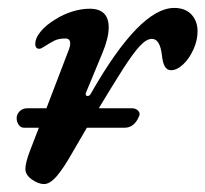

<svg xmlns="http://www.w3.org/2000/svg" viewBox="-20 -449 518 484"><path d="M478 -370Q478 -347 467.5 -324Q457 -301 441.5 -286.5Q426 -272 411 -272Q401 -272 395.5 -281.5Q390 -291 388 -311Q383 -351 363 -351Q349 -351 332 -332.5Q315 -314 290 -275Q254 -218 229 -176H313Q321 -176 326.5 -171.5Q332 -167 332 -161L331 -157Q319 -127 294 -127H199L164 -67Q141 -26 123.5 -5.5Q106 15 91 15Q77 15 60.5 3.5Q44 -8 44 -23Q44 -39 56 -70L78 -127H41Q32 -127 27 -134.5Q22 -142 22 -151Q22 -161 29.5 -168.5Q37 -176 48 -176H97L154 -325Q157 -333 157 -339Q157 -352 145 -352Q128 -352 117 -346.5Q106 -341 89 -330Q83 -326 79 -326Q70 -326 69 -336Q68 -352 82.5 -369.5Q97 -387 121 -401Q140 -413 162.5 -420Q185 -427 206 -427Q254 -427 254 -380Q254 -353 238 -315L197 -216Q196 -215 196 -212Q196 -207 201 -207Q206 -207 209 -213Q332 -429 419 -429Q447 -429 462.5 -412.5Q478 -396 478 -370Z"/></svg>

Font: EB Garamond SemiBold
Style: Italic
Weight: 600
Italic angle: -17.2°
Designer: Georg Duffner and Octavio Pardo
Foundry: Georg Duffner
Version: Version 1.000